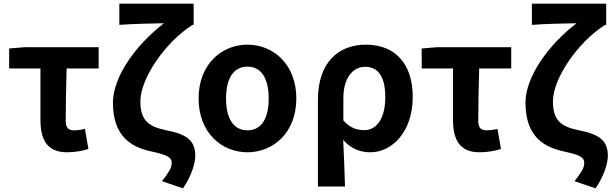

<svg xmlns="http://www.w3.org/2000/svg" viewBox="-20 -818 3357 1049"><path d="M346 14C391 14 431 6 463 -4L444 -114C420 -108 403 -106 383 -106C356 -106 339 -118 339 -158C339 -236 341 -340 344 -444H519V-560H112L30 -553V-444H201V-164C201 -55 237 14 346 14Z M980 211C1028 141 1047 71 1047 34C1047 -49 1002 -84 890 -106C788 -126 747 -163 747 -265C747 -390 885 -590 1032 -682H1038V-798H632V-682C702 -688 824 -690 876 -691C723 -574 597 -399 597 -257C597 -72 698 -14 805 9C896 29 918 41 918 73C918 102 899 127 865 172Z M1332 14C1474 14 1599 -94 1599 -280C1599 -466 1474 -574 1332 -574C1190 -574 1065 -466 1065 -280C1065 -94 1190 14 1332 14ZM1332 -106C1254 -106 1215 -173 1215 -280C1215 -386 1254 -454 1332 -454C1410 -454 1448 -386 1448 -280C1448 -173 1410 -106 1332 -106Z M1717 201H1865C1863 114 1859 37 1855 -54C1898 -3 1952 14 2003 14C2122 14 2235 -97 2235 -289C2235 -468 2140 -574 1979 -574C1831 -574 1717 -479 1717 -273ZM1971 -107C1933 -107 1895 -116 1856 -160V-283C1856 -390 1907 -453 1974 -453C2050 -453 2085 -394 2085 -287C2085 -165 2034 -107 1971 -107Z M2600 14C2645 14 2685 6 2717 -4L2698 -114C2674 -108 2657 -106 2637 -106C2610 -106 2593 -118 2593 -158C2593 -236 2595 -340 2598 -444H2773V-560H2366L2284 -553V-444H2455V-164C2455 -55 2491 14 2600 14Z M3234 211C3282 141 3301 71 3301 34C3301 -49 3256 -84 3144 -106C3042 -126 3001 -163 3001 -265C3001 -390 3139 -590 3286 -682H3292V-798H2886V-682C2956 -688 3078 -690 3130 -691C2977 -574 2851 -399 2851 -257C2851 -72 2952 -14 3059 9C3150 29 3172 41 3172 73C3172 102 3153 127 3119 172Z"/></svg>

Font: Noto Sans JP
Style: Bold
Weight: 700
Designer: Ryoko NISHIZUKA  (kana, bopomofo & ideographs); Paul D. Hunt (Latin, Greek & Cyrillic); Sandoll Communications , Soo-you
Foundry: Adobe
Version: Version 2.002;hotconv 1.0.116;makeotfexe 2.5.65601